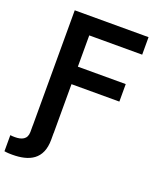

<svg xmlns="http://www.w3.org/2000/svg" viewBox="-185 -830 952 1139"><g transform="rotate(20 290.5 -261.0)"><path d="M86.3 0V40.8C86.3 88.1 51.8 101.2 9.9 101.2C0.7 101.2 -10.7 100.9 -19.2 99.4V201C1.8 204.5 19.9 204.5 30.9 204.5C137.8 204.5 218 166.9 218 41.9V0H218.4V-308.9H520.6V-419.4H218.4V-616.8H552.6V-727.3H86.6V0Z"/></g></svg>

Font: Margiela Sans Semi Bold
Style: Regular
Weight: 600
Designer: Stefan Endress, Andreas Faust
Version: Version 1.100;FEAKit 1.0